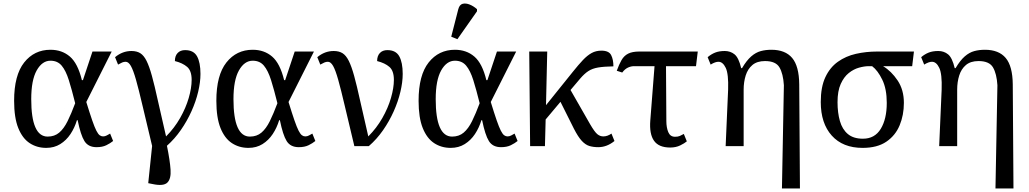

<svg xmlns="http://www.w3.org/2000/svg" viewBox="-20 -828 5831 1088"><path d="M242 10Q189 10 148 -17Q107 -44 83.5 -102.5Q60 -161 60 -257Q60 -402 117 -474Q174 -546 266 -546Q331 -546 376 -507.5Q421 -469 444 -374H450L504 -536H613L469 -250Q489 -185 502.5 -146Q516 -107 526 -87.5Q536 -68 545 -61.5Q554 -55 564 -55Q575 -55 585 -60.5Q595 -66 604 -71L621 -29Q605 -16 582.5 -5Q560 6 527 6Q480 6 458.5 -28.5Q437 -63 420 -147H416Q403 -104 379.5 -68.5Q356 -33 321.5 -11.5Q287 10 242 10ZM250 -54Q289 -54 315.5 -76.5Q342 -99 363 -141.5Q384 -184 406 -243Q387 -320 370 -374Q353 -428 329.5 -456Q306 -484 266 -484Q219 -484 188 -429Q157 -374 157 -266Q157 -54 250 -54Z M845 215 820 210 842 -1Q809 -138 787.5 -230Q766 -322 750.5 -376.5Q735 -431 721.5 -454.5Q708 -478 692 -478Q682 -478 672.5 -474Q663 -470 649 -462L632 -504Q674 -539 725 -539Q755 -539 775 -526.5Q795 -514 810.5 -483Q826 -452 841 -397.5Q856 -343 874.5 -258.5Q893 -174 921 -55Q968 -102 1000.5 -159Q1033 -216 1049.5 -273Q1066 -330 1066 -375Q1066 -427 1040.5 -449Q1015 -471 971 -482Q971 -511 986.5 -527.5Q1002 -544 1029 -544Q1077 -544 1096.5 -509Q1116 -474 1116 -409Q1116 -363 1103 -308Q1090 -253 1065 -197.5Q1040 -142 1005 -91.5Q970 -41 926 -2Q943 81 946.5 133.5Q950 186 928 207Q906 228 845 215Z M1388 10Q1335 10 1294 -17Q1253 -44 1229.5 -102.5Q1206 -161 1206 -257Q1206 -402 1263 -474Q1320 -546 1412 -546Q1477 -546 1522 -507.5Q1567 -469 1590 -374H1596L1650 -536H1759L1615 -250Q1635 -185 1648.5 -146Q1662 -107 1672 -87.5Q1682 -68 1691 -61.5Q1700 -55 1710 -55Q1721 -55 1731 -60.5Q1741 -66 1750 -71L1767 -29Q1751 -16 1728.5 -5Q1706 6 1673 6Q1626 6 1604.5 -28.5Q1583 -63 1566 -147H1562Q1549 -104 1525.5 -68.5Q1502 -33 1467.5 -11.5Q1433 10 1388 10ZM1396 -54Q1435 -54 1461.5 -76.5Q1488 -99 1509 -141.5Q1530 -184 1552 -243Q1533 -320 1516 -374Q1499 -428 1475.5 -456Q1452 -484 1412 -484Q1365 -484 1334 -429Q1303 -374 1303 -266Q1303 -54 1396 -54Z M1988 0Q1955 -137 1933.5 -229Q1912 -321 1896.5 -376Q1881 -431 1867.5 -454.5Q1854 -478 1838 -478Q1828 -478 1818.5 -474Q1809 -470 1795 -462L1778 -504Q1820 -539 1871 -539Q1901 -539 1921 -526.5Q1941 -514 1956.5 -483Q1972 -452 1987 -397.5Q2002 -343 2020.5 -258.5Q2039 -174 2067 -55Q2114 -102 2146.5 -159Q2179 -216 2195.5 -273Q2212 -330 2212 -375Q2212 -427 2186.5 -449Q2161 -471 2117 -482Q2117 -511 2132.5 -527.5Q2148 -544 2175 -544Q2223 -544 2242.5 -509Q2262 -474 2262 -409Q2262 -363 2249 -308Q2236 -253 2211 -197Q2186 -141 2150.5 -90Q2115 -39 2070 0Z M2534 10Q2481 10 2440 -17Q2399 -44 2375.5 -102.5Q2352 -161 2352 -257Q2352 -402 2409 -474Q2466 -546 2558 -546Q2623 -546 2668 -507.5Q2713 -469 2736 -374H2742L2796 -536H2905L2761 -250Q2781 -185 2794.5 -146Q2808 -107 2818 -87.5Q2828 -68 2837 -61.5Q2846 -55 2856 -55Q2867 -55 2877 -60.5Q2887 -66 2896 -71L2913 -29Q2897 -16 2874.5 -5Q2852 6 2819 6Q2772 6 2750.5 -28.5Q2729 -63 2712 -147H2708Q2695 -104 2671.5 -68.5Q2648 -33 2613.5 -11.5Q2579 10 2534 10ZM2542 -54Q2581 -54 2607.5 -76.5Q2634 -99 2655 -141.5Q2676 -184 2698 -243Q2679 -320 2662 -374Q2645 -428 2621.5 -456Q2598 -484 2558 -484Q2511 -484 2480 -429Q2449 -374 2449 -266Q2449 -54 2542 -54ZM2572 -606 2537 -620 2577 -776Q2584 -802 2602 -806.5Q2620 -811 2642 -802Q2664 -793 2683 -776V-764Z M2984 0 2979 -536H3081L3074 -232L3226 -421Q3258 -461 3283 -487.5Q3308 -514 3332.5 -527.5Q3357 -541 3388 -541Q3430 -541 3443 -516Q3456 -491 3456 -452Q3402 -451 3369.5 -445.5Q3337 -440 3314.5 -425.5Q3292 -411 3268 -383L3213 -318L3324 -124Q3349 -81 3364.5 -68Q3380 -55 3399 -55Q3422 -55 3445 -71L3462 -29Q3419 6 3370 6Q3343 6 3320.5 -0.5Q3298 -7 3277 -29.5Q3256 -52 3232 -99L3156 -251L3072 -151L3068 0Z M3778 8Q3713 8 3686 -30.5Q3659 -69 3665 -145L3689 -453H3572Q3556 -453 3538.5 -445Q3521 -437 3506 -417L3475 -427Q3488 -463 3502 -487.5Q3516 -512 3539.5 -524Q3563 -536 3603 -536H3934L3924 -453H3754L3756 -142Q3756 -105 3767 -79Q3778 -53 3805 -53Q3822 -53 3832 -57.5Q3842 -62 3855 -69L3872 -27Q3859 -16 3834.5 -4Q3810 8 3778 8Z M4411 240 4422 -345Q4418 -410 4397 -446Q4376 -482 4315 -482Q4270 -482 4243.5 -459.5Q4217 -437 4205.5 -400Q4194 -363 4194 -320V0H4092L4106 -320Q4109 -409 4092.5 -443.5Q4076 -478 4051 -478Q4033 -478 4007 -462L3990 -504Q4010 -521 4032.5 -530Q4055 -539 4087 -539Q4119 -539 4142.5 -520Q4166 -501 4180 -442H4185Q4211 -486 4237 -508.5Q4263 -531 4291 -538.5Q4319 -546 4351 -546Q4430 -546 4469 -499.5Q4508 -453 4509 -350L4513 240Z M4868 10Q4756 10 4693.5 -59.5Q4631 -129 4631 -250Q4631 -335 4657 -390.5Q4683 -446 4728 -478Q4773 -510 4830.5 -523Q4888 -536 4951 -536H5159L5149 -453H4984Q5031 -425 5066.5 -372Q5102 -319 5102 -245Q5102 -176 5078 -118Q5054 -60 5002.5 -25Q4951 10 4868 10ZM4870 -42Q4937 -42 4971 -98Q5005 -154 5005 -245Q5005 -324 4979.5 -376.5Q4954 -429 4922 -453H4902Q4878 -453 4847.5 -444.5Q4817 -436 4789.5 -414Q4762 -392 4744 -352Q4726 -312 4726 -249Q4726 -189 4739.5 -142Q4753 -95 4784.5 -68.5Q4816 -42 4870 -42Z M5621 240 5632 -345Q5628 -410 5607 -446Q5586 -482 5525 -482Q5480 -482 5453.5 -459.5Q5427 -437 5415.5 -400Q5404 -363 5404 -320V0H5302L5316 -320Q5319 -409 5302.5 -443.5Q5286 -478 5261 -478Q5243 -478 5217 -462L5200 -504Q5220 -521 5242.5 -530Q5265 -539 5297 -539Q5329 -539 5352.5 -520Q5376 -501 5390 -442H5395Q5421 -486 5447 -508.5Q5473 -531 5501 -538.5Q5529 -546 5561 -546Q5640 -546 5679 -499.5Q5718 -453 5719 -350L5723 240Z"/></svg>

Font: NotoSerif-Regular
Style: Regular
Weight: 400
Designer: Monotype Design Team
Foundry: Monotype Imaging Inc.
Version: Version 2.007; ttfautohint (v1.8) -l 8 -r 50 -G 200 -x 14 -D